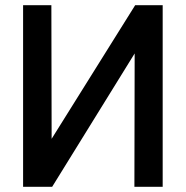

<svg xmlns="http://www.w3.org/2000/svg" viewBox="-20 -720 716 740"><path d="M498 0H607V-700H501L179 -185L178 -700H69V0H181L499 -514Z"/></svg>

Font: Mint Spirit
Style: Bold
Weight: 700
Designer: HARENDAL Hirwen
Foundry: Arkandis Digital Foundry.
Version: Version 1.004;FFEdit